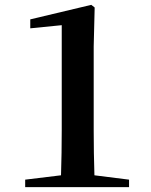

<svg xmlns="http://www.w3.org/2000/svg" viewBox="-20 -773 624 793"><path d="M370 -49C368 -111 367 -173 367 -235V-581L371 -742L357 -753L105 -693V-656L235 -669V-235C235 -173 234 -111 232 -49L84 -31V0H513V-31Z"/></svg>

Font: Noto Serif CJK JP
Style: Bold
Weight: 700
Designer: Ryoko NISHIZUKA 西塚涼子 (kana & ideographs); Frank Grießhammer (Latin, Greek & Cyrillic); Wenlong ZHANG 张文龙 (bopomofo); San
Foundry: Adobe Systems Incorporated
Version: Version 1.000;PS 1;hotconv 16.6.53;makeotf.lib2.5.65590